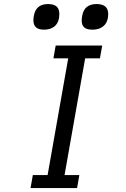

<svg xmlns="http://www.w3.org/2000/svg" viewBox="-20 -956 640 974"><path d="M146.5 -68H221.5L326 -660H251L262.5 -725H498.5L487 -660H412L307.5 -68H382.5L371 -2H135ZM149.5 -853.5Q149.5 -864.5 151.5 -875Q162 -935.5 223.5 -935.5Q253 -935.5 267 -923Q281 -910.5 281 -885Q281 -875.5 279.5 -865Q274.5 -835.5 254.5 -820.5Q234.5 -805.5 203.5 -805.5Q175.5 -805.5 162.5 -817.5Q149.5 -829.5 149.5 -853.5ZM394.5 -852Q394.5 -861 397 -876Q407.5 -935.5 470 -935.5Q529 -935.5 529 -884.5Q529 -876 527.5 -866Q522.5 -836.5 501.8 -821Q481 -805.5 449.5 -805.5Q420.5 -805.5 407.5 -816.8Q394.5 -828 394.5 -852Z"/></svg>

Font: JuliaMono Light
Style: Italic
Weight: 300
Italic angle: -9°
Monospace: yes
Designer: cormullion
Foundry: corm
Version: Version 0.054; ttfautohint (v1.8.4)